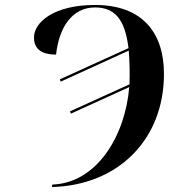

<svg xmlns="http://www.w3.org/2000/svg" viewBox="-20 -744 702 774"><path d="M191 0 189 10C458 3 641 -183 641 -446C641 -610 556 -724 363 -724C197 -724 117 -654 117 -593C117 -549 144 -524 206 -524C218 -633 270 -714 363 -714C442 -714 484 -667 498 -550L221 -424L225 -415L499 -540C502 -504 504 -449 502 -404L262 -295L266 -286L501 -393C485 -196 370 -6 191 0Z"/></svg>

Font: Noto Serif Display SemiBold
Style: Italic
Weight: 600
Italic angle: -12°
Designer: Monotype Design Team
Foundry: Monotype Imaging Inc.
Version: Version 2.009